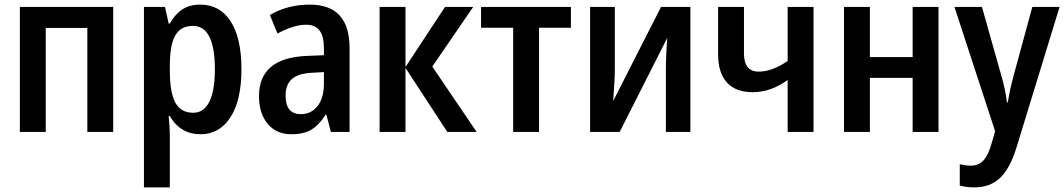

<svg xmlns="http://www.w3.org/2000/svg" viewBox="-20 -571 4607 831"><path d="M470 0H358V-450H178V0H66V-541H470Z M1025 -271Q1025 -137 977.5 -63.5Q930 10 848 10Q760 10 715 -69H710Q715 -19 715 16V240H603V-541H694L710 -469H715Q738 -510 769.5 -530.5Q801 -551 847 -551Q931 -551 978 -479Q1025 -407 1025 -271ZM715 -287V-266Q715 -172 738.5 -127.5Q762 -83 816 -83Q863 -83 886.5 -131.5Q910 -180 910 -271Q910 -459 815 -459Q762 -459 738.5 -417.5Q715 -376 715 -287Z M1493 -363V0H1412L1393 -74H1389Q1360 -29 1327 -9.5Q1294 10 1241 10Q1176 10 1138.5 -35Q1101 -80 1101 -155Q1101 -320 1307 -329L1382 -332V-360Q1382 -414 1363 -439Q1344 -464 1305 -464Q1252 -464 1181 -426L1148 -506Q1224 -551 1321 -551Q1493 -551 1493 -363ZM1330 -256Q1270 -253 1243 -228.5Q1216 -204 1216 -157Q1216 -77 1282 -77Q1327 -77 1354.5 -112Q1382 -147 1382 -210V-259Z M2028 -541 1851 -283 2043 0H1916L1735 -277V0H1623V-541H1735V-281L1906 -541Z M2313 -451V0H2201V-451H2062V-541H2451V-451Z M2641 -273Q2641 -225 2634 -134L2841 -541H2968V0H2862V-265Q2862 -331 2868 -407L2662 0H2534V-541H2641Z M3200 -339Q3200 -261 3264 -261Q3322 -261 3389 -307V-541H3501V0H3389V-225Q3317 -172 3238 -172Q3164 -172 3126 -214Q3088 -256 3088 -337V-541H3200Z M3745 -324H3930V-541H4042V0H3930V-234H3745V0H3633V-541H3745Z M4230 -541 4313 -247Q4332 -183 4338 -128H4342Q4350 -181 4368 -247L4448 -541H4566L4379 69Q4352 157 4309 198.5Q4266 240 4197 240Q4163 240 4134 232V140Q4160 146 4181 146Q4216 146 4237 123Q4258 100 4272 49L4287 -3L4111 -541Z"/></svg>

Font: Noto Sans Display Medium Narrow
Style: Regular
Weight: 500
Width: 4
Designer: Monotype Design team
Foundry: Monotype Imaging Inc.
Version: Version 1.000